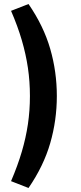

<svg xmlns="http://www.w3.org/2000/svg" viewBox="-20 -741 402 956"><path d="M122 195 35 161Q68 84 88.5 14.5Q109 -55 119 -123Q129 -191 129 -263Q129 -335 119 -403Q109 -471 88.5 -541Q68 -611 35 -687L122 -721Q197 -612 230 -498Q263 -384 263 -263Q263 -142 230 -28Q197 86 122 195Z"/></svg>

Font: Nunito Sans 11pt
Style: Bold
Weight: 700
Version: Version 3.101;gftools[0.9.27]